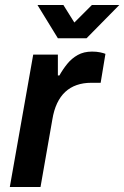

<svg xmlns="http://www.w3.org/2000/svg" viewBox="-20 -743 494 763"><path d="M19 0 112 -526H210V-443H216Q230 -468 247.5 -489.5Q265 -511 289 -524.5Q313 -538 346 -538Q364 -538 378 -535Q392 -532 399 -529L380 -414H342Q311 -414 285 -405Q259 -396 239.5 -378Q220 -360 207 -332.5Q194 -305 188 -268L141 0ZM454 -723 324 -591H210L129 -723H232L297 -619H241L345 -723Z"/></svg>

Font: Archivo SemiBold SemiBold
Style: Italic
Weight: 600
Italic angle: -10°
Version: Version 2.001